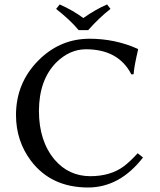

<svg xmlns="http://www.w3.org/2000/svg" viewBox="-20 -832 717 862"><path d="M333 -696.8Q295.9 -741.7 231.9 -792L248 -812Q308.6 -785.2 354 -751Q411.1 -791 460.9 -812L476.1 -792Q426.3 -753.4 376 -696.8ZM379.9 -658.2Q496.1 -658.2 595.7 -613.8Q597.7 -612.8 598.1 -612.8L600.1 -609.9Q583.5 -539.6 580.6 -506.8Q580.1 -502.4 580.1 -499L569.8 -498Q512.2 -610.4 366.2 -610.8Q293 -610.8 232.9 -551.8Q155.3 -473.6 154.8 -334Q154.8 -198.7 225.6 -114.7Q288.6 -41.5 384.8 -41Q475.1 -41 534.7 -84.5Q564 -106.4 598.1 -144L622.1 -125Q518.1 9.3 376 9.8Q209.5 9.8 118.7 -110.4Q52.2 -199.2 51.8 -314.9Q51.8 -459 151.9 -560.1Q243.2 -652.3 366.7 -657.7Q373.5 -658.2 379.9 -658.2Z"/></svg>

Font: Linux Biolinum O
Style: Regular
Weight: 400
Designer: Philipp H. Poll
Foundry: Philipp H. Poll
Version: Version 1.0.4